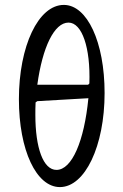

<svg xmlns="http://www.w3.org/2000/svg" viewBox="-20 -754 499 782"><path d="M240 -734C136 -734 57 -566 57 -350C57 -142 128 8 224 8C326 8 406 -159 406 -375C406 -583 335 -734 240 -734ZM259 -662C314 -662 349 -560 344 -414L339 -409H132C153 -562 201 -662 259 -662ZM210 -62C156 -62 124 -152 124 -286C124 -302 124 -319 125 -337L132 -342L340 -354C323 -179 273 -62 210 -62Z"/></svg>

Font: Alegreya SC
Style: Regular
Weight: 400
Designer: Juan Pablo del Peral
Foundry: Huerta Tipografica
Version: Version 2.007;PS 002.007;hotconv 1.0.88;makeotf.lib2.5.64775